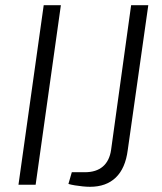

<svg xmlns="http://www.w3.org/2000/svg" viewBox="-20 -710 623 738"><path d="M214 -690 117 0H51L148 -690ZM550 -690 471 -133Q462 -63 425 -27.5Q388 8 326 8Q314 8 298.5 6.5Q283 5 268 2.5Q253 0 243 -3L256 -48H306Q350 -48 375.5 -70Q401 -92 407 -134L484 -690Z"/></svg>

Font: Exo 2 Light
Style: Italic
Weight: 300
Italic angle: -8°
Designer: Natanael Gama
Foundry: Natanael Gama
Version: Version 2.010